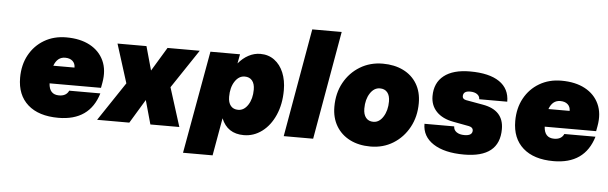

<svg xmlns="http://www.w3.org/2000/svg" viewBox="-52 -886 3910 1235"><g transform="rotate(5 1903.0 -268.5)"><path d="M74 -227Q74 -310 109 -374Q144 -438 206 -474.5Q268 -511 348 -511Q438 -511 500.5 -477.5Q563 -444 591 -383Q619 -322 604 -240L598 -207H266Q270 -135 333 -135Q380 -135 396 -171H597Q543 9 341 9Q214 9 144 -53Q74 -115 74 -227ZM352 -380Q301 -380 280 -322H417Q417 -349 399.5 -364.5Q382 -380 352 -380Z M679 -500H866L909 -346L1002 -500H1210L1043 -250L1122 0H935L892 -154L799 0H591L758 -250Z M1279 -500H1470L1459 -440Q1488 -475 1524.5 -494.5Q1561 -514 1601 -514Q1653 -514 1691.5 -485.5Q1730 -457 1750.5 -407.5Q1771 -358 1771 -294Q1771 -204 1740 -133.5Q1709 -63 1656 -23.5Q1603 16 1539 16Q1433 16 1394 -80L1351 163H1160ZM1578 -281Q1578 -319 1561 -339.5Q1544 -360 1513 -360Q1475 -360 1449.5 -321Q1424 -282 1424 -222Q1424 -184 1441 -163.5Q1458 -143 1489 -143Q1527 -143 1552.5 -182.5Q1578 -222 1578 -281Z M1919 -700H2109L1986 0H1796Z M2104 -217Q2104 -305 2141.5 -373Q2179 -441 2244 -480.5Q2309 -520 2391 -520Q2466 -520 2523 -492Q2580 -464 2611.5 -411.5Q2643 -359 2643 -287Q2643 -200 2605.5 -131Q2568 -62 2503.5 -22Q2439 18 2357 18Q2281 18 2224 -11Q2167 -40 2135.5 -93Q2104 -146 2104 -217ZM2451 -281Q2451 -319 2434 -339.5Q2417 -360 2386 -360Q2348 -360 2322.5 -320.5Q2297 -281 2297 -222Q2297 -184 2314 -163Q2331 -142 2362 -142Q2400 -142 2425.5 -182.5Q2451 -223 2451 -281Z M2977 -168 2875 -187Q2804 -200 2765.5 -240Q2727 -280 2727 -340Q2727 -426 2786 -472.5Q2845 -519 2954 -519Q3078 -519 3143.5 -474.5Q3209 -430 3209 -346H3028Q3028 -366 3011 -378Q2994 -390 2965 -390Q2921 -390 2921 -356Q2921 -338 2944 -333L3056 -313Q3190 -289 3190 -167Q3190 17 2961 17Q2835 17 2763 -29.5Q2691 -76 2691 -158H2883Q2883 -135 2902 -121.5Q2921 -108 2953 -108Q3004 -108 3004 -142Q3004 -162 2977 -168Z M3271 -227Q3271 -310 3306 -374Q3341 -438 3403 -474.5Q3465 -511 3545 -511Q3635 -511 3697.5 -477.5Q3760 -444 3788 -383Q3816 -322 3801 -240L3795 -207H3463Q3467 -135 3530 -135Q3577 -135 3593 -171H3794Q3740 9 3538 9Q3411 9 3341 -53Q3271 -115 3271 -227ZM3549 -380Q3498 -380 3477 -322H3614Q3614 -349 3596.5 -364.5Q3579 -380 3549 -380Z"/></g></svg>

Font: Overused Grotesk Black
Style: Italic
Weight: 900
Italic angle: -10°
Version: Version 0.003